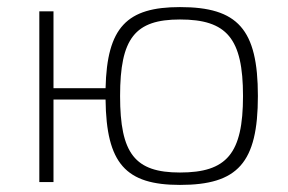

<svg xmlns="http://www.w3.org/2000/svg" viewBox="-20 -514 814 542"><path d="M488 -494C338 -494 282 -437 278 -265H131V-482H91V0H131V-233H278C280 -52 335 8 488 8C651 8 708 -54 708 -243C708 -432 651 -494 488 -494ZM488 -27C361 -27 319 -80 319 -243C319 -406 361 -459 488 -459C620 -459 666 -406 666 -243C666 -80 620 -27 488 -27Z"/></svg>

Font: Exo 2 Extra Light
Style: Regular
Weight: 250
Designer: Natanael Gama
Version: Version 1.001;PS 001.001;hotconv 1.0.88;makeotf.lib2.5.64775